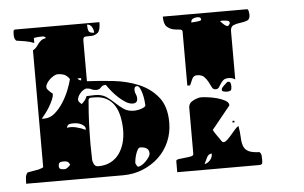

<svg xmlns="http://www.w3.org/2000/svg" viewBox="-44 -611 1088 688"><g transform="rotate(-5 500.0 -267.0)"><path d="M273 -340Q318 -338 367.5 -332.5Q417 -327 458.5 -309.5Q500 -292 527 -258.5Q554 -225 554 -167Q554 -130 540 -98Q526 -66 501.5 -43Q477 -20 444 -6.5Q411 7 373 7H24Q24 -1 25 -13.5Q26 -26 33 -33L73 -40Q77 -41 83.5 -43.5Q90 -46 90 -47V-467Q99 -472 103.5 -478Q108 -484 112.5 -490Q117 -496 123 -500.5Q129 -505 140 -507Q140 -508 137.5 -510.5Q135 -513 133 -513Q129 -514 123 -513.5Q117 -513 111 -513L97 -511V-493Q82 -499 65 -502Q48 -505 33 -507Q28 -513 27 -518Q26 -523 26 -530Q26 -533 26.5 -540Q27 -547 33 -547H336Q336 -517 326 -509Q316 -501 304.5 -500.5Q293 -500 283 -500Q273 -500 273 -487ZM867 -547Q871 -547 872.5 -538.5Q874 -530 874 -527Q874 -510 863 -506Q852 -502 838.5 -500.5Q825 -499 814 -494.5Q803 -490 803 -473V-300Q793 -307 780 -307Q767 -307 760.5 -301.5Q754 -296 750 -289Q746 -282 742 -276.5Q738 -271 730 -271Q721 -271 717 -279.5Q713 -288 707.5 -298.5Q702 -309 693.5 -318Q685 -327 667 -327Q655 -327 649.5 -314.5Q644 -302 640 -293H630V-487Q630 -495 619.5 -495.5Q609 -496 597 -498.5Q585 -501 574.5 -510.5Q564 -520 564 -547ZM314 -511Q314 -522 308 -532Q302 -542 291 -542Q291 -526 294.5 -518.5Q298 -511 314 -511ZM700 -527Q698 -532 694.5 -533Q691 -534 687 -534Q679 -534 671.5 -530.5Q664 -527 664 -517Q667 -517 678.5 -518Q690 -519 693 -520Q700 -520 700 -527ZM801 -504Q801 -511 791.5 -512.5Q782 -514 777 -514Q770 -514 767 -513Q769 -510 778 -501.5Q787 -493 793 -493Q794 -493 796.5 -495.5Q799 -498 800 -500Q801 -501 801 -504ZM110 -220Q130 -220 147 -234.5Q164 -249 177.5 -270Q191 -291 200 -313.5Q209 -336 213 -353Q204 -366 194 -370Q184 -374 170 -374Q164 -374 155.5 -369Q147 -364 140 -357Q133 -350 129 -342Q125 -334 127 -327Q127 -326 129.5 -323Q132 -320 135.5 -316.5Q139 -313 142.5 -310Q146 -307 147 -307V-304Q147 -296 142 -284.5Q137 -273 130 -261Q123 -249 114.5 -238Q106 -227 100 -220ZM253 -353H240Q245 -345 253 -345ZM247 -260Q253 -265 258.5 -271.5Q264 -278 267 -287L297 -288Q322 -288 337.5 -277.5Q353 -267 366.5 -254Q380 -241 395 -230.5Q410 -220 433 -220Q436 -220 443 -221Q450 -222 456.5 -224Q463 -226 468.5 -229Q474 -232 474 -236Q474 -242 472.5 -254Q471 -266 468 -277.5Q465 -289 460.5 -298Q456 -307 450 -307Q440 -307 440 -294Q440 -285 443.5 -278.5Q447 -272 447 -263Q447 -246 430 -246Q418 -246 405 -254Q392 -262 379.5 -273.5Q367 -285 356.5 -298Q346 -311 340 -320Q340 -321 337 -321Q327 -321 321 -313.5Q315 -306 304 -306Q294 -306 286.5 -310Q279 -314 269 -314Q264 -314 256.5 -309Q249 -304 243.5 -296.5Q238 -289 236 -281Q234 -273 240 -267ZM787 -277Q787 -266 783.5 -262.5Q780 -259 769 -259Q765 -259 757 -261Q749 -263 753 -273Q754 -275 761.5 -282.5Q769 -290 773 -293Q774 -294 777 -294Q784 -294 785.5 -288Q787 -282 787 -277ZM387 -154Q387 -178 382.5 -201Q378 -224 367.5 -241.5Q357 -259 339 -269.5Q321 -280 293 -280Q289 -280 282 -280Q275 -280 273 -273Q271 -247 269.5 -227.5Q268 -208 267.5 -190.5Q267 -173 266.5 -154.5Q266 -136 266 -113L267 -60Q267 -52 271.5 -42.5Q276 -33 287 -33Q313 -33 332 -43Q351 -53 363 -70Q375 -87 381 -108.5Q387 -130 387 -154ZM743 -80Q748 -80 755.5 -87Q763 -94 771 -103.5Q779 -113 786.5 -121.5Q794 -130 800 -133Q804 -110 804.5 -92Q805 -74 809.5 -61Q814 -48 826.5 -41Q839 -34 867 -33Q873 -27 873.5 -20Q874 -13 874 -5Q874 2 873 7.5Q872 13 860 13H567V-27Q567 -32 577 -33.5Q587 -35 598.5 -36Q610 -37 620 -39Q630 -41 630 -47V-213Q630 -230 647 -238.5Q664 -247 676 -247Q683 -247 699.5 -245Q716 -243 732.5 -238.5Q749 -234 761.5 -227Q774 -220 774 -210Q774 -209 764 -197Q754 -185 742 -170Q730 -155 719.5 -142Q709 -129 707 -127Q708 -124 711.5 -118.5Q715 -113 719.5 -106.5Q724 -100 728 -94.5Q732 -89 733 -87Q734 -85 736.5 -82.5Q739 -80 740 -80ZM254 -170Q254 -177 249 -181.5Q244 -186 237.5 -189Q231 -192 223.5 -193Q216 -194 212 -194Q204 -194 197 -192.5Q190 -191 187 -180Q203 -183 221 -178.5Q239 -174 253 -167Q254 -168 254 -170ZM780 -147V-153H787V-147ZM474 -63Q474 -76 465 -81.5Q456 -87 443 -87Q437 -87 433 -80Q429 -73 426 -63.5Q423 -54 421.5 -45Q420 -36 420 -33Q420 -32 422.5 -27Q425 -22 427 -20Q427 -19 430 -19Q435 -19 442.5 -23.5Q450 -28 457 -35Q464 -42 469 -49.5Q474 -57 474 -63ZM187 -47Q183 -57 177.5 -59Q172 -61 164 -61Q155 -61 150.5 -58Q146 -55 146 -46Q146 -38 150.5 -35.5Q155 -33 167 -33Q171 -33 177.5 -38Q184 -43 187 -47ZM696 -43Q684 -43 677.5 -29.5Q671 -16 667 -7Q679 -10 687.5 -19.5Q696 -29 696 -43Z"/></g></svg>

Font: Genkaimincho
Style: Regular
Weight: 800
Designer: Dr. Ken Lunde (project architect, glyph set definition & overall production); Masataka HATTORI \u670D \u90E8 \u6B63 \u8C
Foundry: Adobe Systems Incorporated
Version: Version 1.00